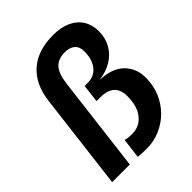

<svg xmlns="http://www.w3.org/2000/svg" viewBox="-223 -917 1046 1046"><g transform="rotate(-45 300.0 -394.5)"><path d="M30 0 98 -557Q112 -672.5 181.5 -733.5Q251 -794.5 369 -794.5Q429 -794.5 472 -774.8Q515 -755 537.8 -718.5Q560.5 -682 560.5 -633Q560.5 -581 537.5 -540.2Q514.5 -499.5 472.8 -474.2Q431 -449 375 -442Q469 -438.5 515.8 -391.8Q562.5 -345 562.5 -273Q562.5 -213.5 541.2 -163Q520 -112.5 482.5 -75Q445 -37.5 396.2 -16.5Q347.5 4.5 292.5 4.5Q277 4.5 260.5 3.8Q244 3 226 1.5L240.5 -115Q247.5 -112 262 -110.2Q276.5 -108.5 295 -108.5Q349.5 -108.5 384.8 -151.5Q420 -194.5 420 -272.5Q420 -324 392.2 -348.2Q364.5 -372.5 311.5 -372.5H282L294.5 -476.5H320Q351.5 -476.5 375.8 -492.8Q400 -509 413.5 -539.2Q427 -569.5 427 -611Q427 -647 406 -665Q385 -683 348.5 -683Q296 -683 269.2 -653.2Q242.5 -623.5 234 -555.5L166 0Z"/></g></svg>

Font: Spline Sans Mono SemiBold
Style: Italic
Weight: 600
Italic angle: -4°
Monospace: yes
Version: Version 1.004